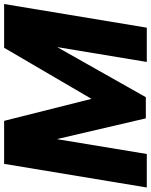

<svg xmlns="http://www.w3.org/2000/svg" viewBox="85 -854 768 979"><g transform="rotate(-90 469.5 -364.0)"><path d="M124 -727.5H343.3L455.1 -283.2H456.1L715.8 -727.5H939L818.4 0H643.6L718.8 -453.6H717.3L463.9 -4.9H356L251 -455.1H249.5L174.3 0H3.4Z"/></g></svg>

Font: Inter Display Extra Bold
Style: Italic
Weight: 800
Italic angle: -9.39999°
Designer: Rasmus Andersson
Foundry: rsms
Version: Version 4.000;git-4fc901f